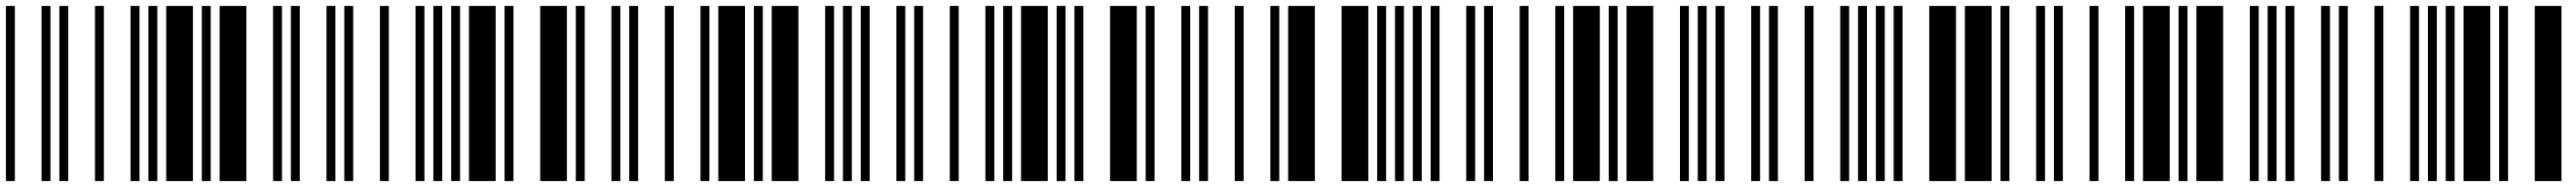

<svg xmlns="http://www.w3.org/2000/svg" viewBox="-20 -610 8680 630"><path d="M0 0V-590H30V0ZM120 0V-590H150V0ZM180 0V-590H210V0ZM300 0V-590H330V0ZM420 0V-590H450V0ZM480 0V-590H510V0ZM540 0V-590H630V0ZM660 0V-590H690V0ZM720 0V-590H810V0ZM900 0V-590H930V0Z M960 0V-590H990V0ZM1080 0V-590H1110V0ZM1140 0V-590H1170V0ZM1260 0V-590H1290V0ZM1380 0V-590H1410V0ZM1440 0V-590H1470V0ZM1500 0V-590H1530V0ZM1560 0V-590H1650V0ZM1680 0V-590H1710V0ZM1800 0V-590H1890V0Z M1920 0V-590H1950V0ZM2040 0V-590H2070V0ZM2100 0V-590H2130V0ZM2220 0V-590H2250V0ZM2340 0V-590H2370V0ZM2400 0V-590H2490V0ZM2520 0V-590H2550V0ZM2580 0V-590H2670V0ZM2760 0V-590H2790V0ZM2820 0V-590H2850V0Z M2880 0V-590H2910V0ZM3000 0V-590H3030V0ZM3060 0V-590H3090V0ZM3180 0V-590H3210V0ZM3300 0V-590H3330V0ZM3360 0V-590H3390V0ZM3420 0V-590H3510V0ZM3540 0V-590H3570V0ZM3600 0V-590H3630V0ZM3720 0V-590H3810V0Z M3840 0V-590H3870V0ZM3960 0V-590H3990V0ZM4020 0V-590H4050V0ZM4140 0V-590H4170V0ZM4260 0V-590H4290V0ZM4320 0V-590H4410V0ZM4500 0V-590H4590V0ZM4620 0V-590H4650V0ZM4680 0V-590H4710V0ZM4740 0V-590H4770V0Z M4800 0V-590H4830V0ZM4920 0V-590H4950V0ZM4980 0V-590H5010V0ZM5100 0V-590H5130V0ZM5220 0V-590H5250V0ZM5280 0V-590H5370V0ZM5400 0V-590H5430V0ZM5460 0V-590H5550V0ZM5640 0V-590H5670V0ZM5700 0V-590H5730V0Z M5760 0V-590H5790V0ZM5880 0V-590H5910V0ZM5940 0V-590H5970V0ZM6060 0V-590H6090V0ZM6180 0V-590H6210V0ZM6240 0V-590H6270V0ZM6300 0V-590H6330V0ZM6360 0V-590H6390V0ZM6480 0V-590H6570V0ZM6600 0V-590H6690V0Z M6720 0V-590H6750V0ZM6840 0V-590H6870V0ZM6900 0V-590H6930V0ZM7020 0V-590H7050V0ZM7140 0V-590H7170V0ZM7200 0V-590H7290V0ZM7320 0V-590H7350V0ZM7380 0V-590H7470V0ZM7560 0V-590H7590V0ZM7620 0V-590H7650V0Z M7680 0V-590H7710V0ZM7800 0V-590H7830V0ZM7860 0V-590H7890V0ZM7980 0V-590H8010V0ZM8100 0V-590H8130V0ZM8160 0V-590H8190V0ZM8220 0V-590H8250V0ZM8280 0V-590H8370V0ZM8400 0V-590H8430V0ZM8520 0V-590H8610V0Z"/></svg>

Font: Libre Barcode 39 Extended
Style: Regular
Weight: 400
Version: Version 1.005; ttfautohint (v1.8.3)